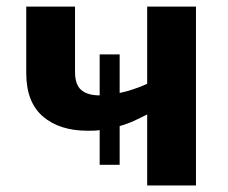

<svg xmlns="http://www.w3.org/2000/svg" viewBox="-20 -566 696 586"><path d="M578.1 -545.9V0H429.2V-216.8Q411.6 -207.5 390.4 -197.8Q369.1 -188 345.2 -181.2V-63H284.2V-168.9Q274.9 -167.5 265.9 -167.2Q256.8 -167 247.1 -167Q161.6 -167 110.8 -210.7Q60.1 -254.4 60.1 -342.8V-545.9H209V-346.2Q209 -307.6 228 -291.3Q247.1 -274.9 284.2 -274.9V-399.9H345.2V-282.2Q366.2 -286.6 387.2 -293.7Q408.2 -300.8 429.2 -310.1V-545.9Z"/></svg>

Font: Wonky
Style: Regular
Weight: 400
Designer: Monotype Design Team
Foundry: Monotype Imaging Inc.
Version: Version 3.000